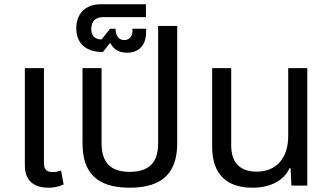

<svg xmlns="http://www.w3.org/2000/svg" viewBox="-20 -866 1542 896"><path d="M205 10C227 10 251 7 277 -5L265 -70C253 -66 239 -63 227 -63C197 -63 185 -75 185 -106V-548H96V-95C96 -13 150 10 205 10Z M585 10C743 10 807 -64 807 -198V-745H718V-197C718 -108 676 -64 585 -64C496 -64 454 -108 454 -197V-548H365V-198C365 -64 428 10 585 10Z M572 -620C626 -620 662 -652 662 -718V-732H598V-720C598 -696 583 -679 560 -679C535 -679 520 -697 519 -732H494L454 -682C419 -682 406 -703 406 -731C406 -769 429 -786 460 -786H661V-846H447C388 -846 336 -810 336 -734C336 -662 383 -623 460 -623L494 -666C510 -635 536 -620 572 -620Z M1159 10C1246 10 1307 -27 1331 -81H1336L1340 0H1414V-548H1325V-231C1325 -130 1271 -65 1178 -65C1100 -65 1059 -107 1059 -187V-548H970V-182C970 -49 1041 10 1159 10Z"/></svg>

Font: Noto Sans Thai
Style: Regular
Weight: 400
Designer: Monotype Design Team
Foundry: Monotype Imaging Inc.
Version: Version 1.901